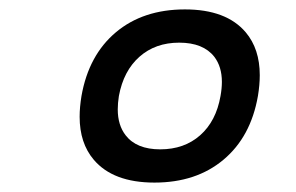

<svg xmlns="http://www.w3.org/2000/svg" viewBox="-20 -723 626 406"><path d="M306.6 -336.9Q219.2 -336.9 178.2 -385.3Q148.4 -420.4 148.4 -476.1Q148.4 -496.6 152.3 -520Q167.5 -606.4 225.1 -654.8Q282.7 -703.1 371.1 -703.1Q458.5 -703.1 499.5 -654.8Q529.3 -619.6 529.3 -564Q529.3 -543.5 525.4 -520Q510.3 -433.6 452.6 -385.3Q395 -336.9 306.6 -336.9ZM318.8 -407.2Q369.6 -407.2 403.3 -437Q437 -466.8 446.3 -520Q449.2 -536.1 449.2 -549.8Q449.2 -582 433.1 -603Q409.7 -632.8 358.9 -632.8Q308.6 -632.8 274.9 -603Q241.2 -573.2 231.4 -520Q229 -504.9 229 -491.7Q229 -458.5 245.6 -437Q268.6 -407.2 318.8 -407.2Z"/></svg>

Font: CaskaydiaCove NFP SemiLight
Style: Italic
Weight: 350
Italic angle: -10°
Designer: Aaron Bell
Foundry: Saja Typeworks
Version: Version 2111.001; VTT 6.35;Nerd Fonts 3.1.1